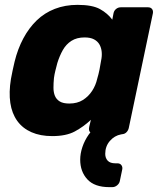

<svg xmlns="http://www.w3.org/2000/svg" viewBox="-20 -550 666 790"><path d="M430 220Q369 220 339.5 188Q310 156 310 107Q310 82 319 55Q328 28 345.5 3Q363 -22 389 -38V0H369Q357 0 350.5 -6.5Q344 -13 347 -28L354 -57Q323 -28 287.5 -9Q252 10 195 10Q146 10 109.5 -6Q73 -22 51 -52.5Q29 -83 22.5 -126.5Q16 -170 25 -225Q29 -245 32 -260.5Q35 -276 40 -296Q53 -349 76 -392Q99 -435 131 -466Q163 -497 205.5 -513.5Q248 -530 299 -530Q360 -530 391.5 -512.5Q423 -495 442 -469L447 -495Q449 -506 457.5 -513Q466 -520 477 -520H589Q600 -520 605.5 -513Q611 -506 609 -495L510 -24Q508 -14 501 -6.5Q494 1 484 2L478 3Q451 8 432 30Q413 52 413 83Q413 100 423 111Q433 122 455 122H463Q474 122 479.5 129.5Q485 137 483 147L473 195Q471 205 462 212.5Q453 220 442 220ZM265 -124Q298 -124 321 -138.5Q344 -153 359 -176Q374 -199 380 -226Q386 -246 389.5 -264Q393 -282 396 -301Q400 -319 398.5 -336Q397 -353 389.5 -366.5Q382 -380 367 -388Q352 -396 328 -396Q296 -396 274 -382Q252 -368 238.5 -344Q225 -320 216 -291Q212 -276 208 -260Q204 -244 202 -229Q200 -208 200 -189Q200 -170 206 -155.5Q212 -141 226 -132.5Q240 -124 265 -124Z"/></svg>

Font: Rubik
Style: Bold Italic
Weight: 700
Italic angle: -12°
Designer: Hubert and Fischer
Foundry: Hubert and Fischer
Version: Version 2.300;gftools[0.9.30]